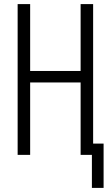

<svg xmlns="http://www.w3.org/2000/svg" viewBox="-20 -755 540 936"><path d="M485 161H428V0H373V-353H127V0H66V-735H127V-409H373V-735H434V-55H485Z"/></svg>

Font: Iosevka Light
Style: Regular
Weight: 300
Monospace: yes
Designer: Belleve Invis
Foundry: Belleve Invis
Version: Version 32.5.0; ttfautohint (v1.8.4)